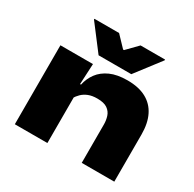

<svg xmlns="http://www.w3.org/2000/svg" viewBox="-152 -853 1024 1014"><g transform="rotate(30 360.0 -346.0)"><path d="M467 0V-234Q467 -259.5 459.5 -282.8Q452 -306 431 -320.8Q410 -335.5 369 -335.5Q337.5 -335.5 315.2 -326.5Q293 -317.5 278 -302.8Q263 -288 252.5 -270.5L232 -356H257Q265.5 -396 289.2 -428.2Q313 -460.5 355 -479.5Q397 -498.5 459.5 -498.5Q527.5 -498.5 573.2 -474Q619 -449.5 642.2 -402.5Q665.5 -355.5 665.5 -287.5V0ZM59 0V-481.5H257.5L249.5 -322L257.5 -304.5V0ZM260 -536.5 144.5 -688V-692.5H295L357 -627.5H362.5L426 -692.5H575.5V-688L459.5 -536.5Z"/></g></svg>

Font: Anek Latin Expanded ExtraBold
Style: Regular
Weight: 800
Width: 7
Designer: Yesha Goshar
Foundry: Ek Type
Version: Version 1.003